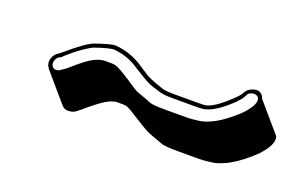

<svg xmlns="http://www.w3.org/2000/svg" viewBox="-41 -473 700 448"><g transform="rotate(20 309.5 -248.5)"><path d="M64 -230 65 -228 125 -158C129 -154 133 -151 140 -151C147 -151 154 -152 160 -157L169 -164C185 -178 199 -189 211 -197C223 -205 234 -209 243 -209C252 -209 260 -209 265 -208C270 -207 281 -200 300 -188C319 -176 331 -169 336 -167L352 -161C357 -159 364 -157 371 -154C378 -151 393 -150 415 -150H467C475 -150 484 -151 492 -152C521 -154 555 -173 593 -209C614 -231 622 -248 618 -261L557 -332C556 -335 555 -338 553 -340C551 -342 548 -345 545 -346C539 -348 533 -347 526 -344C519 -341 514 -336 511 -330C508 -324 503 -319 498 -314C476 -293 458 -279 443 -274C438 -272 428 -272 414 -272H362C346 -272 335 -273 330 -275C325 -277 318 -279 310 -282C302 -285 294 -288 286 -293L263 -308C242 -322 219 -330 195 -332C187 -333 170 -328 144 -319C131 -314 110 -299 80 -273L70 -266C65 -261 61 -255 60 -248C59 -241 60 -235 64 -230ZM72 -236C70 -239 69 -243 70 -248C71 -253 74 -257 76 -259L86 -265V-266C115 -292 137 -306 147 -310C172 -319 188 -322 193 -322C216 -320 237 -313 257 -299L280 -285C288 -280 297 -275 306 -272C314 -269 320 -268 325 -266C333 -263 344 -262 361 -262H413C427 -262 437 -262 445 -265C463 -271 482 -285 505 -307C506 -308 505 -308 504 -307C511 -313 516 -320 520 -328C522 -332 523 -333 528 -335C533 -337 536 -337 540 -336C544 -335 547 -333 548 -328C550 -321 546 -308 526 -287C488 -251 457 -235 432 -233H431C423 -232 415 -231 408 -231H356C334 -231 320 -232 315 -234C308 -237 302 -239 297 -241L280 -247C276 -248 264 -256 246 -268C227 -280 216 -287 207 -289C201 -290 194 -290 184 -290C172 -290 158 -285 145 -276C133 -268 119 -256 103 -242L94 -236C90 -233 87 -231 82 -231C77 -231 74 -233 72 -236Z"/></g></svg>

Font: AppleStorm
Style: ShdRgIta
Weight: 400
Foundry: Cannot Into Space Fonts
Version: Version 1.01